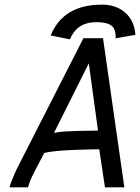

<svg xmlns="http://www.w3.org/2000/svg" viewBox="-20 -798 596 818"><path d="M390.1 -703.6C460.9 -703.6 472.7 -676.8 472.7 -641.6C472.7 -639.6 472.7 -637.2 472.2 -634.8L556.2 -649.4V-657.2C548.8 -730.5 493.7 -778.3 415.5 -778.3C336.4 -778.3 240.7 -756.8 195.8 -647L277.8 -630.4C302.2 -687.5 344.7 -703.6 390.1 -703.6ZM397.5 -241.7 309.1 -240.2C268.1 -238.3 240.7 -238.3 210 -231.9L358.4 -528.3ZM427.2 0H509.8L418.9 -635.3H335.4L51.3 -77.6C41 -56.6 23.4 -13.7 20.5 0H99.6C102.1 -13.7 115.2 -44.9 123 -59.1L168.5 -146.5C225.1 -159.7 333.5 -160.6 402.8 -162.1Z"/></svg>

Font: Fantasque Sans Mono
Style: RegItalic
Weight: 400
Italic angle: -11°
Monospace: yes
Designer: Jany Belluz
Version: Version 1.6.3